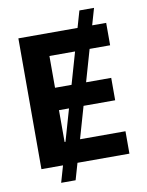

<svg xmlns="http://www.w3.org/2000/svg" viewBox="-96 -865 780 1022"><g transform="rotate(-10 294.5 -353.5)"><path d="M458.5 -707H534.2V-585.9H423.3L374 -414.1H509.8V-293H338.9L289.6 -121.1H535.2V0H254.4L228.5 89.8H150.4L176.3 0H59.6V-707H379.4L405.3 -796.9H484.4ZM210.9 -121.1 260.3 -293H206.1V-121.1ZM295.4 -414.1 344.7 -585.9H206.1V-414.1Z"/></g></svg>

Font: Pretendard GOV
Style: Bold
Weight: 700
Designer: Base glyphs from Inter by Rasmus Andersson; Hangeul glyphs from Noto Sans CJK(Source Han Sans) by Jang Soo-young and Kan
Foundry: Kil Hyung-jin
Version: Version 1.309